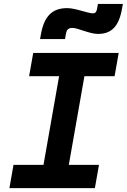

<svg xmlns="http://www.w3.org/2000/svg" viewBox="-20 -965 650 985"><path d="M28.3 0H466.8L487.8 -119.1H333L413.1 -574.2H567.9L588.9 -693.4H150.4L129.4 -574.2H283.2L203.1 -119.1H49.3ZM185.5 -764.6H313.5L318.8 -793.9C322.3 -813.5 332 -821.8 351.6 -821.8C379.9 -821.8 438.5 -791 482.9 -791C552.7 -791 590.3 -830.6 606 -920.4L610.4 -944.8H482.4L478 -919.4C475.1 -903.3 468.3 -896.5 457.5 -896.5C430.2 -896.5 368.7 -923.3 324.7 -923.3C248 -923.3 206.5 -882.3 189.9 -789.1Z"/></svg>

Font: Cascadia Code NF
Style: Bold Italic
Weight: 700
Italic angle: -10°
Monospace: yes
Designer: Aaron Bell
Foundry: Saja Typeworks
Version: Version 2404.023